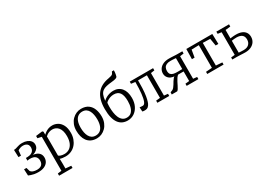

<svg xmlns="http://www.w3.org/2000/svg" viewBox="5 -1968 4598 3315"><g transform="rotate(-30 2304.5 -310.0)"><path d="M233 10.5Q190.5 10.5 155.5 4.2Q120.5 -2 93 -11.5Q65.5 -21 46 -29.5L40 -156H88L109 -82.5Q123 -61 155.5 -48.8Q188 -36.5 233 -36.5Q277 -36.5 304.2 -50.5Q331.5 -64.5 344 -89.8Q356.5 -115 356.5 -148.5Q356.5 -199.5 325 -231.2Q293.5 -263 213.5 -263Q208.5 -263 197.8 -261.8Q187 -260.5 177.5 -258.8Q168 -257 165.5 -256V-310L203 -311Q242 -312 271.2 -325.2Q300.5 -338.5 317 -363.2Q333.5 -388 333.5 -423.5Q333.5 -457.5 319.5 -478.8Q305.5 -500 281.5 -510Q257.5 -520 227 -520Q193.5 -520 166 -509.2Q138.5 -498.5 122.5 -486.5L112 -387H62L57 -533Q80.5 -533.5 99.2 -538.8Q118 -544 137 -550.5Q156 -557 179.5 -562Q203 -567 236 -567Q291.5 -567 333.5 -550Q375.5 -533 399.2 -502.5Q423 -472 423 -431.5Q423 -391.5 401.5 -361.8Q380 -332 344.8 -313.8Q309.5 -295.5 268 -289V-297Q322 -297 362.5 -280.8Q403 -264.5 425.5 -233Q448 -201.5 448 -155.5Q448 -107.5 423.5 -70Q399 -32.5 351 -11Q303 10.5 233 10.5Z M509 242V198L586 188V-489L508 -506V-551L636 -567H638L656 -551V-490Q673.5 -508 699.8 -526.5Q726 -545 760.5 -557.5Q795 -570 837 -570Q892.5 -570 942.8 -542Q993 -514 1024.5 -454Q1056 -394 1056 -298Q1056 -233.5 1036 -177.5Q1016 -121.5 979 -79Q942 -36.5 890 -12.8Q838 11 774 11Q747 11 715.8 6.8Q684.5 2.5 664 -5L666 80V188L777 198V242ZM778 -36Q831.5 -36 874.8 -62.5Q918 -89 943.5 -143.8Q969 -198.5 969 -284Q969 -343.5 956 -386.2Q943 -429 920 -456.2Q897 -483.5 867.2 -496.2Q837.5 -509 804 -509Q772.5 -509 745.5 -499.8Q718.5 -490.5 698 -477Q677.5 -463.5 666 -451V-70Q673.5 -58 705.2 -47Q737 -36 778 -36Z M1154 -281Q1154 -349.5 1175.8 -403Q1197.5 -456.5 1234.5 -493.8Q1271.5 -531 1317.2 -550.5Q1363 -570 1411 -570Q1500.5 -570 1554.8 -529.8Q1609 -489.5 1633.5 -423Q1658 -356.5 1658 -278Q1658 -210 1636.2 -156.2Q1614.5 -102.5 1577.5 -65.2Q1540.5 -28 1494.8 -8.5Q1449 11 1401 11Q1334 11 1286.8 -12.2Q1239.5 -35.5 1210.2 -76Q1181 -116.5 1167.5 -169.2Q1154 -222 1154 -281ZM1406 -41Q1456.5 -41 1492.5 -67Q1528.5 -93 1547.8 -144.5Q1567 -196 1567 -272Q1567 -321.5 1558.2 -366Q1549.5 -410.5 1530.8 -444.8Q1512 -479 1481.5 -498.5Q1451 -518 1407 -518Q1356 -518 1319.8 -492Q1283.5 -466 1264.2 -414.8Q1245 -363.5 1245 -287Q1245 -237 1254 -192.5Q1263 -148 1282 -113.8Q1301 -79.5 1331.8 -60.2Q1362.5 -41 1406 -41Z M2014.5 10.5Q1958 10.5 1912.2 -11Q1866.5 -32.5 1834 -77.5Q1801.5 -122.5 1784.2 -192.8Q1767 -263 1767 -360.5Q1767 -456.5 1787 -530Q1807 -603.5 1847 -656Q1887 -708.5 1947.8 -741.2Q2008.5 -774 2090 -787.5Q2123 -793 2148.2 -801.8Q2173.5 -810.5 2182.5 -829L2198.5 -862H2238Q2238 -839 2235.5 -817Q2233 -795 2229 -775.8Q2225 -756.5 2219.5 -741.5Q2211.5 -730 2195.5 -723Q2179.5 -716 2157 -712.2Q2134.5 -708.5 2107 -706Q2042.5 -700 1995.5 -689.2Q1948.5 -678.5 1917.2 -655.2Q1886 -632 1868.5 -590Q1851 -548 1845.5 -479.5Q1870 -504.5 1902.8 -522.8Q1935.5 -541 1973.5 -551.2Q2011.5 -561.5 2050 -561.5Q2102.5 -561.5 2143.2 -543Q2184 -524.5 2212.5 -489.5Q2241 -454.5 2255.8 -405Q2270.5 -355.5 2270.5 -293.5Q2270.5 -203 2236.8 -134.5Q2203 -66 2145.2 -27.8Q2087.5 10.5 2014.5 10.5ZM2026 -40.5Q2078 -40.5 2112.5 -70.2Q2147 -100 2164.2 -154.2Q2181.5 -208.5 2181.5 -281.5Q2181.5 -338.5 2172 -380.2Q2162.5 -422 2143.2 -449Q2124 -476 2094.8 -489Q2065.5 -502 2025.5 -502Q1985.5 -502 1951 -489.8Q1916.5 -477.5 1892.8 -461Q1869 -444.5 1860 -431.5Q1859 -417.5 1857.8 -403.2Q1856.5 -389 1856 -374.5Q1855.5 -360 1855.5 -345Q1855.5 -293.5 1863 -239.8Q1870.5 -186 1889.2 -141Q1908 -96 1941.2 -68.2Q1974.5 -40.5 2026 -40.5Z M2352.5 6Q2337 6 2325.2 4Q2313.5 2 2307.5 0L2302.5 -86Q2313 -84 2328.8 -82.5Q2344.5 -81 2366 -81Q2397.5 -81 2417.8 -130.5Q2438 -180 2448 -273.8Q2458 -367.5 2458.5 -501L2377.5 -512V-555H2842.5V-511L2768.5 -500V-51L2844.5 -43V0H2608V-43L2689 -51V-502H2512V-453Q2512 -340.5 2504 -264Q2496 -187.5 2484.2 -139.8Q2472.5 -92 2460.5 -66Q2446.5 -36 2423.2 -15Q2400 6 2352.5 6Z M2894.5 0 2896.5 -43 2933.5 -57Q2954 -65 2971 -85.2Q2988 -105.5 3003.8 -131.5Q3019.5 -157.5 3035.2 -183.8Q3051 -210 3068.5 -230Q3086 -250 3107.5 -257.5V-248.5Q3063 -246.5 3025.2 -263.5Q2987.5 -280.5 2965 -313Q2942.5 -345.5 2942.5 -389.5Q2942.5 -436 2967.5 -475.2Q2992.5 -514.5 3041.8 -538Q3091 -561.5 3163.5 -561.5Q3189 -561.5 3219.2 -560Q3249.5 -558.5 3276.8 -556.8Q3304 -555 3320 -555H3425.5V-511L3349.5 -500V-51L3425.5 -43V0H3192V-43L3271 -51V-242.5H3162Q3143 -229.5 3125 -203Q3107 -176.5 3090.5 -144.2Q3074 -112 3058.8 -81.2Q3043.5 -50.5 3029.5 -28.2Q3015.5 -6 3002.5 0ZM3171.5 -288.5Q3187.5 -288.5 3206.8 -288.8Q3226 -289 3243.8 -289.2Q3261.5 -289.5 3271 -289.5V-507.5Q3261 -509 3241 -510.5Q3221 -512 3199.5 -512.8Q3178 -513.5 3163.5 -513.5Q3114.5 -513.5 3083.8 -498.5Q3053 -483.5 3039 -456.5Q3025 -429.5 3025 -393.5Q3025 -349 3044.2 -326.2Q3063.5 -303.5 3096.8 -296Q3130 -288.5 3171.5 -288.5Z M3602.5 0V-43L3725 -52V-504L3579 -500L3554 -354H3501L3505 -555H4023L4028 -354H3974L3950 -500L3804 -504V-52L3928 -43V0Z M4102 0V-41L4178 -49V-500L4104 -511V-555H4356.5V-511L4256.5 -500V-332Q4271.5 -335 4290.8 -337.2Q4310 -339.5 4330.8 -340.8Q4351.5 -342 4370.5 -342Q4439 -342 4485.5 -322Q4532 -302 4555.5 -265.5Q4579 -229 4579 -179Q4579 -125 4552.2 -83.2Q4525.5 -41.5 4476.2 -17.8Q4427 6 4359.5 6Q4345 6 4322.5 5Q4300 4 4275.5 3Q4251 2 4229.8 1Q4208.5 0 4195.5 0ZM4353.5 -43Q4423 -43 4459.8 -78.8Q4496.5 -114.5 4496.5 -174Q4496.5 -237 4457.8 -265.5Q4419 -294 4352.5 -294Q4328.5 -294 4302 -291.2Q4275.5 -288.5 4256.5 -285V-48Q4276 -46 4301.2 -44.5Q4326.5 -43 4353.5 -43Z"/></g></svg>

Font: Merriweather Light
Style: Regular
Weight: 300
Designer: Eben Sorkin
Foundry: Eben Sorkin
Version: Version 2.100